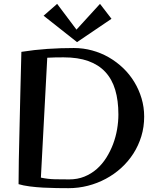

<svg xmlns="http://www.w3.org/2000/svg" viewBox="-20 -964 816 1004"><path d="M733.9 -354Q733.9 -299.8 719 -251.2Q704.1 -202.6 677.5 -161.1Q650.9 -119.6 614.3 -86.2Q577.6 -52.7 533.4 -29.1Q489.3 -5.4 439.7 7.3Q390.1 20 337.9 20Q311.5 20 276.6 19.5Q241.7 19 205.3 17.1Q168.9 15.1 135 10.7Q101.1 6.3 77.1 -1V-5.9Q77.1 -66.9 78.4 -127Q79.6 -187 81.1 -248Q83.5 -359.9 86.2 -470.5Q88.9 -581.1 91.8 -692.9Q159.2 -703.6 228.3 -708.3Q297.4 -712.9 366.2 -712.9Q415.5 -712.9 461.9 -700.2Q508.3 -687.5 549.1 -664.1Q589.8 -640.6 623.8 -608.2Q657.7 -575.7 682.1 -535.6Q706.5 -495.6 720.2 -449.7Q733.9 -403.8 733.9 -354ZM599.1 -365.2Q599.1 -438.5 582.5 -494.1Q565.9 -549.8 530.8 -587.6Q495.6 -625.5 441.7 -644.8Q387.7 -664.1 313 -664.1Q292 -664.1 270.5 -663.8Q249 -663.6 227.1 -662.1L193.8 -35.2Q230.5 -27.3 268.1 -26.6Q305.7 -25.9 341.8 -25.9Q385.3 -25.9 421.4 -40.5Q457.5 -55.2 486.1 -80.3Q514.6 -105.5 535.9 -139.2Q557.1 -172.9 571.3 -210.4Q585.4 -248 592.3 -287.8Q599.1 -327.6 599.1 -365.2ZM563 -865.7 382.8 -743.7 208 -881.8 278.8 -943.8 379.9 -809.1 502.9 -943.8Z"/></svg>

Font: Original Surfer
Style: Regular
Weight: 400
Designer: Astigmatic (AOETI)
Foundry: Astigmatic (AOETI)
Version: Version 1.001